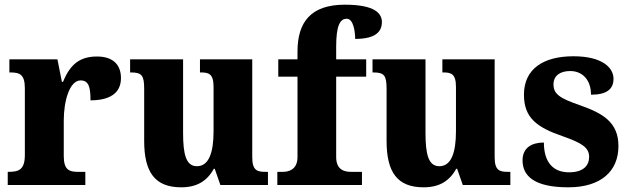

<svg xmlns="http://www.w3.org/2000/svg" viewBox="-20 -789 2683 819"><path d="M13 0H344V-56H312C276 -56 252 -64 252 -123V-276C252 -356 276 -446 324 -446C359 -446 366 -416 366 -361C446 -361 496 -390 496 -456C496 -509 466 -548 394 -548C320 -548 279 -514 249 -440H244L225 -536H20V-480H24C65 -480 86 -471 86 -412V-128C86 -65 60 -56 17 -56H13Z M753 10C819 10 863 -16 892 -69H896L920 0H1123V-56H1113C1079 -56 1056 -60 1056 -118V-536H833V-480H836C870 -480 891 -475 891 -418V-230C891 -138 871 -80 820 -80C773 -80 761 -132 761 -222V-536H535V-480H539C586 -480 595 -466 595 -409V-188C595 -54 641 10 753 10Z M1163 0H1524V-56H1477C1451 -56 1414 -63 1414 -119V-462H1542V-536H1414V-590C1414 -679 1430 -709 1459 -709C1488 -709 1495 -653 1495 -623C1586 -623 1609 -657 1609 -695C1609 -730 1582 -769 1451 -769C1306 -769 1249 -695 1249 -569V-536H1167V-462H1249V-119C1249 -63 1208 -56 1187 -56H1163Z M1787 10C1853 10 1897 -16 1926 -69H1930L1954 0H2157V-56H2147C2113 -56 2090 -60 2090 -118V-536H1867V-480H1870C1904 -480 1925 -475 1925 -418V-230C1925 -138 1905 -80 1854 -80C1807 -80 1795 -132 1795 -222V-536H1569V-480H1573C1620 -480 1629 -466 1629 -409V-188C1629 -54 1675 10 1787 10Z M2404 10C2544 10 2618 -59 2618 -166C2618 -266 2554 -305 2454 -340C2367 -370 2341 -388 2341 -429C2341 -466 2369 -486 2412 -486C2463 -486 2501 -450 2501 -385C2567 -385 2597 -408 2597 -453C2597 -501 2548 -549 2426 -549C2299 -549 2215 -496 2215 -385C2215 -287 2269 -246 2380 -208C2459 -180 2493 -161 2493 -120C2493 -83 2469 -54 2407 -54C2342 -54 2300 -94 2300 -181C2251 -181 2209 -161 2209 -105C2209 -39 2258 10 2404 10Z"/></svg>

Font: Noto Serif Lao SemiCondensed ExtraBold
Style: Regular
Weight: 800
Width: 4
Designer: Monotype Design Team
Foundry: Monotype Imaging Inc.
Version: Version 2.003